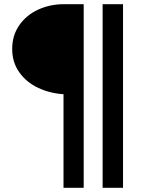

<svg xmlns="http://www.w3.org/2000/svg" viewBox="-20 -783 677 913"><path d="M282 -335Q217 -339 161 -365.5Q105 -392 71.5 -439.5Q38 -487 38 -550Q38 -615 72 -663.5Q106 -712 162 -737.5Q218 -763 282 -763H378V110H282ZM565 110H468V-763H565Z"/></svg>

Font: Open Sauce Sans SemiBold
Style: Regular
Weight: 600
Designer: Alfredo Marco Pradil
Foundry: Creative Sauce Fz LLC
Version: Version 1.477